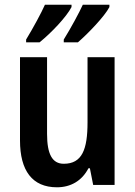

<svg xmlns="http://www.w3.org/2000/svg" viewBox="-20 -786 574 816"><path d="M445 -756V-766H332C317 -733 282 -668 251 -618V-606H311C354 -643 425 -717 445 -756ZM284 -756V-766H171C156 -732 122 -669 91 -618V-606H148C199 -647 263 -715 284 -756ZM467 -543H352V-266C352 -151 329 -90 251 -90C202 -90 180 -131 180 -217V-543H65V-189C65 -61 117 10 222 10C280 10 328 -17 356 -71H362L376 0H467Z"/></svg>

Font: Noto Sans Tamil Condensed SemiBold
Style: Regular
Weight: 600
Width: 3
Designer: Jelle Bosma - Monotype Design Team
Foundry: Monotype Imaging Inc.
Version: Version 2.004